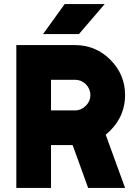

<svg xmlns="http://www.w3.org/2000/svg" viewBox="-20 -921 648 941"><path d="M191 -754H367L493 -901H297ZM230 -530H348Q378 -530 401 -508Q423 -485 423 -455Q423 -425 401 -403Q378 -380 348 -380H230ZM60 -700V0H230V-210H336L412 0H593L498 -261Q542 -296 568 -346Q593 -397 593 -455Q593 -556 521 -628Q449 -700 348 -700Z"/></svg>

Font: Unageo
Style: Black
Weight: 900
Designer: Richard Sepsi
Foundry: Richard Sepsi
Version: Version 2.000